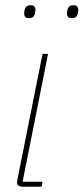

<svg xmlns="http://www.w3.org/2000/svg" viewBox="-20 -711 318 731"><path d="M68 0Q58 0 51.5 -3.5Q45 -7 45 -15Q45 -21 47 -31L142 -506H163L66 -19H142L138 0ZM253 -642Q242 -642 238.5 -647.5Q235 -653 235 -659Q235 -666 237 -674Q239 -682 244 -686.5Q249 -691 260 -691Q271 -691 274.5 -685.5Q278 -680 278 -674Q278 -667 276 -659Q274 -651 269 -646.5Q264 -642 253 -642ZM90 -642Q79 -642 75.5 -647.5Q72 -653 72 -659Q72 -666 74 -674Q76 -682 81 -686.5Q86 -691 97 -691Q108 -691 111.5 -685.5Q115 -680 115 -674Q115 -667 113 -659Q111 -651 106 -646.5Q101 -642 90 -642Z"/></svg>

Font: IBM Plex Sans Condensed Thin
Style: Italic
Weight: 100
Width: 3
Italic angle: -11°
Designer: Mike Abbink, Paul van der Laan, Pieter van Rosmalen
Foundry: Bold Monday
Version: Version 1.3